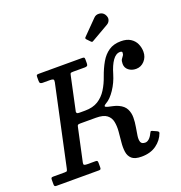

<svg xmlns="http://www.w3.org/2000/svg" viewBox="-207 -1137 1217 1293"><g transform="rotate(-20 401.5 -490.5)"><path d="M753.5 -97Q736.5 -50 693.8 -19.2Q651 11.5 587.5 11.5Q539 11.5 517.8 -7.5Q496.5 -26.5 492 -58Q487.5 -89.5 491.5 -127Q495.5 -164.5 498.5 -202Q501.5 -239.5 495.2 -270.8Q489 -302 464.2 -321Q439.5 -340 386.5 -340H275Q262 -340 257.8 -337.2Q253.5 -334.5 252 -325.5L200.5 -87Q197.5 -73.5 203.2 -69.8Q209 -66 224 -66H283.5Q294 -66 296.8 -62Q299.5 -58 299.5 -48V-16.5Q299.5 -7 296.5 -3.5Q293.5 0 284 0H-20Q-29 0 -32.2 -3.5Q-35.5 -7 -35.5 -16.5V-48Q-35.5 -58 -32.8 -62Q-30 -66 -19.5 -66H62Q77 -66 79.8 -69.8Q82.5 -73.5 85.5 -87L208.5 -660Q211.5 -675.5 205.8 -679.8Q200 -684 184 -684H129.5Q120.5 -684 114.5 -687.8Q108.5 -691.5 108.5 -705V-733Q108.5 -744.5 112 -747.2Q115.5 -750 126.5 -750H436.5Q447.5 -750 451 -747.2Q454.5 -744.5 454.5 -733V-705Q454.5 -691.5 448.5 -687.8Q442.5 -684 433.5 -684H348Q332 -684 329.2 -679.8Q326.5 -675.5 323.5 -660L273 -424Q273.5 -415 278.2 -412.5Q283 -410 295.5 -410H334.5Q390.5 -410 428 -433.2Q465.5 -456.5 490.2 -496Q515 -535.5 531.5 -584Q550 -636 573.8 -677.5Q597.5 -719 632.8 -743Q668 -767 720 -767Q762 -767 788.5 -750Q815 -733 827.2 -706Q839.5 -679 839.5 -648.5Q839.5 -610.5 814.8 -583.5Q790 -556.5 754.5 -556.5Q723 -556.5 701.2 -573.8Q679.5 -591 679.5 -619Q679.5 -641 686 -651.2Q692.5 -661.5 699 -669.5Q705.5 -677.5 705.5 -691.5Q705.5 -701 690 -701Q660.5 -701 637 -668Q613.5 -635 596.5 -576Q580 -520 548.5 -473Q517 -426 484.5 -408Q466 -397 469 -391.2Q472 -385.5 487.5 -381.8Q503 -378 523.2 -373.8Q543.5 -369.5 560 -361.5Q596.5 -344.5 610.5 -316.5Q624.5 -288.5 624.2 -255.2Q624 -222 618 -189.2Q612 -156.5 608.2 -129.2Q604.5 -102 610.8 -85.5Q617 -69 642.5 -69Q656 -69 669.8 -80.8Q683.5 -92.5 695 -117Q698 -123 701 -127Q704 -131 712 -127.5L742 -114Q757 -107 753.5 -97ZM684 -970Q697.5 -948.5 691.8 -930.2Q686 -912 669.5 -903L548 -833Q541.5 -829 538 -829Q534.5 -829 529 -835L506.5 -858.5Q498.5 -867 506.5 -874.5L607.5 -977Q623 -993.5 647.2 -991.2Q671.5 -989 684 -970Z"/></g></svg>

Font: Besley* Medium
Style: Italic
Weight: 500
Italic angle: -13°
Designer: Owen Earl
Foundry: indestructible type*
Version: Version 3.000; ttfautohint (v1.8.3)